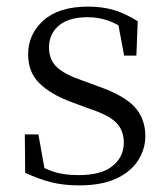

<svg xmlns="http://www.w3.org/2000/svg" viewBox="-20 -546 508 580"><path d="M219 14Q172 14 134.5 4.5Q97 -5 56 -24L55 -140H96L118 -17L84 -19V-55Q112 -37 142.5 -27Q173 -17 218 -17Q286 -17 320 -44.5Q354 -72 354 -115Q354 -152 331 -175.5Q308 -199 246 -219L195 -238Q135 -260 100 -293.5Q65 -327 65 -382Q65 -443 111.5 -484.5Q158 -526 246 -526Q290 -526 324.5 -515.5Q359 -505 396 -482L392 -378H355L334 -490L363 -486V-454Q333 -475 304.5 -484.5Q276 -494 245 -494Q187 -494 157.5 -468.5Q128 -443 128 -403Q128 -365 152.5 -342.5Q177 -320 231 -302L280 -284Q356 -257 387.5 -222Q419 -187 419 -135Q419 -95 396.5 -60.5Q374 -26 330 -6Q286 14 219 14Z"/></svg>

Font: Noto Serif TC ExtraLight Light
Style: Regular
Weight: 300
Version: Version 2.003-H1;hotconv 1.1.1;makeotfexe 2.6.0